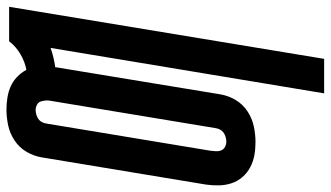

<svg xmlns="http://www.w3.org/2000/svg" viewBox="-234 -554 998 579"><g transform="rotate(-90 264.5 -264.0)"><path d="M273 215 410 -610Q396 -605 381.5 -601.5Q367 -598 352 -596L270 -98Q266 -74 253 -52Q240 -30 218.5 -16Q197 -2 173 3Q149 8 126 8Q105 8 86 4.5Q67 1 50 -8Q33 -17 20.5 -31.5Q8 -46 2 -64Q-4 -82 -4.5 -102Q-5 -122 -2 -142L80 -637Q84 -661 97 -683Q110 -705 131.5 -719Q153 -733 177 -738Q201 -743 224 -743Q243 -743 261 -740Q279 -737 294.5 -730Q310 -723 322.5 -711Q335 -699 344 -683Q367 -687 390.5 -700.5Q414 -714 430 -735H534L377 215ZM127 -80Q134 -80 141 -82Q148 -84 154 -88Q160 -92 163.5 -98.5Q167 -105 168 -112L250 -607Q252 -615 251.5 -623.5Q251 -632 248.5 -639.5Q246 -647 238.5 -651Q231 -655 223 -655Q216 -655 209 -653Q202 -651 196 -647Q190 -643 186.5 -636.5Q183 -630 182 -623L100 -128Q99 -120 98.5 -111.5Q98 -103 101 -95.5Q104 -88 111.5 -84Q119 -80 127 -80Z"/></g></svg>

Font: Iosevka SS18
Style: Bold Italic
Weight: 700
Italic angle: -9°
Monospace: yes
Designer: Belleve Invis
Foundry: Belleve Invis
Version: Version 25.1.1; ttfautohint (v1.8.4)